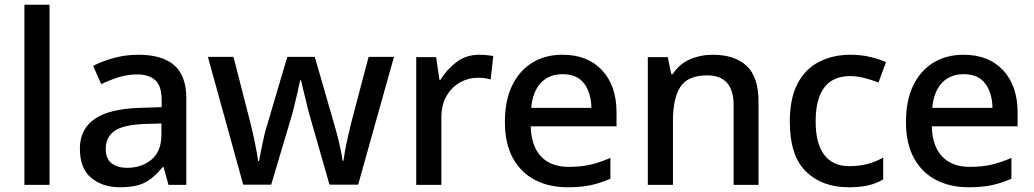

<svg xmlns="http://www.w3.org/2000/svg" viewBox="-20 -780 4362 810"><path d="M189 0H83V-760H189Z M564 -549Q665 -549 715.5 -504.5Q766 -460 766 -365V0H691L670 -75H666Q631 -31 592.5 -10.5Q554 10 486 10Q413 10 365 -29.5Q317 -69 317 -153Q317 -235 379 -278Q441 -321 570 -325L662 -328V-358Q662 -417 635 -441.5Q608 -466 559 -466Q518 -466 480 -454Q442 -442 407 -425L373 -502Q411 -522 460.5 -535.5Q510 -549 564 -549ZM589 -257Q497 -253 461.5 -226.5Q426 -200 426 -152Q426 -110 451 -91Q476 -72 516 -72Q578 -72 619.5 -107Q661 -142 661 -212V-259Z M1293 -270Q1285 -296 1276.5 -330Q1268 -364 1261 -394.5Q1254 -425 1250 -441H1246Q1243 -425 1236 -394Q1229 -363 1220.5 -329Q1212 -295 1204 -269L1124 -1H1006L857 -540H965L1035 -267Q1046 -225 1055.5 -177.5Q1065 -130 1069 -101H1073Q1076 -118 1081.5 -146Q1087 -174 1093.5 -202.5Q1100 -231 1106 -249L1192 -540H1308L1392 -249Q1398 -229 1405 -201.5Q1412 -174 1417.5 -147.5Q1423 -121 1425 -102H1429Q1431 -118 1436 -146Q1441 -174 1448.5 -206Q1456 -238 1463 -267L1535 -540H1642L1491 -1H1370Z M2002 -549Q2016 -549 2032.5 -547.5Q2049 -546 2061 -544L2050 -445Q2024 -452 1996 -452Q1956 -452 1920.5 -432Q1885 -412 1863.5 -374.5Q1842 -337 1842 -284V0H1736V-539H1820L1834 -443H1838Q1864 -486 1905 -517.5Q1946 -549 2002 -549Z M2353 -549Q2459 -549 2520 -483.5Q2581 -418 2581 -305V-247H2219Q2221 -164 2262.5 -120Q2304 -76 2379 -76Q2431 -76 2471.5 -85.5Q2512 -95 2555 -114V-26Q2514 -8 2473 1Q2432 10 2375 10Q2296 10 2236.5 -21Q2177 -52 2143.5 -113.5Q2110 -175 2110 -265Q2110 -356 2140.5 -419Q2171 -482 2225.5 -515.5Q2280 -549 2353 -549ZM2353 -467Q2296 -467 2261.5 -430Q2227 -393 2221 -325H2475Q2474 -388 2444.5 -427.5Q2415 -467 2353 -467Z M2986 -549Q3080 -549 3130 -502Q3180 -455 3180 -351V0H3075V-336Q3075 -462 2964 -462Q2881 -462 2850 -413Q2819 -364 2819 -272V0H2713V-539H2797L2812 -467H2818Q2844 -509 2889.5 -529Q2935 -549 2986 -549Z M3560 10Q3448 10 3380 -56.5Q3312 -123 3312 -266Q3312 -366 3345 -428Q3378 -490 3436 -519.5Q3494 -549 3568 -549Q3613 -549 3652.5 -539.5Q3692 -530 3718 -518L3686 -432Q3658 -443 3626.5 -451Q3595 -459 3567 -459Q3421 -459 3421 -267Q3421 -175 3457 -127Q3493 -79 3563 -79Q3608 -79 3642.5 -89Q3677 -99 3706 -115V-23Q3677 -6 3643 2Q3609 10 3560 10Z M4045 -549Q4151 -549 4212 -483.5Q4273 -418 4273 -305V-247H3911Q3913 -164 3954.5 -120Q3996 -76 4071 -76Q4123 -76 4163.5 -85.5Q4204 -95 4247 -114V-26Q4206 -8 4165 1Q4124 10 4067 10Q3988 10 3928.5 -21Q3869 -52 3835.5 -113.5Q3802 -175 3802 -265Q3802 -356 3832.5 -419Q3863 -482 3917.5 -515.5Q3972 -549 4045 -549ZM4045 -467Q3988 -467 3953.5 -430Q3919 -393 3913 -325H4167Q4166 -388 4136.5 -427.5Q4107 -467 4045 -467Z"/></svg>

Font: Noto Sans Arabic Med
Style: Regular
Weight: 500
Designer: Monotype Design Team, Nadine Chahine, Nizar Qandah and Khaled Hosny
Foundry: Monotype Imaging Inc.
Version: Version 2.012; ttfautohint (v1.8.4.7-5d5b)